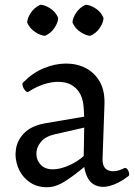

<svg xmlns="http://www.w3.org/2000/svg" viewBox="-20 -775 567 805"><path d="M78 -430Q116 -469 162.5 -488.5Q209 -508 255 -508.5Q301 -509 338.5 -490Q376 -471 398 -433Q420 -395 418 -338L410 -110Q409 -69 436 -60Q463 -51 501 -70Q508 -73 514 -65.5Q520 -58 521.5 -48Q523 -38 516 -35Q479 -6 440 4.5Q401 15 372 -2.5Q343 -20 333 -75Q297 -44 256 -17Q215 10 177 10Q132 10 100.5 -14Q69 -38 55 -75Q41 -112 47 -150.5Q53 -189 83 -218.5Q113 -248 169 -258L333 -286L331 -321Q328 -370 306 -396.5Q284 -423 250 -429.5Q216 -436 176.5 -425.5Q137 -415 99 -390Q93 -387 85.5 -395.5Q78 -404 75 -415.5Q72 -427 78 -430ZM210 -212Q170 -203 151 -179.5Q132 -156 132.5 -129.5Q133 -103 151 -84Q169 -65 202 -65Q231 -65 268 -81Q305 -97 331 -121L333 -240ZM169 -625Q152 -625 128.5 -640Q105 -655 94 -680Q94 -698 109 -721Q124 -744 149 -755Q166 -755 189.5 -740.5Q213 -726 224 -700Q224 -682 209 -659Q194 -636 169 -625ZM359 -625Q342 -625 318.5 -640Q295 -655 284 -680Q284 -698 299 -721Q314 -744 339 -755Q356 -755 379.5 -740.5Q403 -726 414 -700Q414 -682 399 -659Q384 -636 359 -625Z"/></svg>

Font: Anvers
Style: Regular
Weight: 400
Designer: Ishtar van Looy
Version: Version 1.000